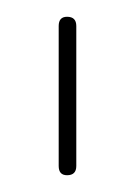

<svg xmlns="http://www.w3.org/2000/svg" viewBox="-20 -710 161 229"><path d="M60 -501Q50 -501 50 -512V-679Q50 -690 60 -690Q71 -690 71 -679V-512Q71 -501 60 -501Z"/></svg>

Font: Zen Loop
Style: Regular
Weight: 400
Designer: Yoshimichi Ohira
Foundry: A-1 Corp ZenFonts
Version: Version 1.000; ttfautohint (v1.8.3)